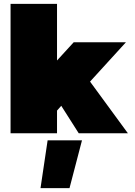

<svg xmlns="http://www.w3.org/2000/svg" viewBox="-20 -694 701 1000"><path d="M35 0V-674H277V-379L364 -474H636L449 -269L646 0H390L299 -143L277 -118V0ZM191 286 228 37H407L342 286Z"/></svg>

Font: Boz Display
Style: Regular
Weight: 900
Version: Version 2.000; ttfautohint (v1.8.3)